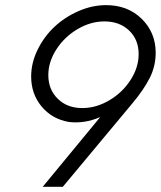

<svg xmlns="http://www.w3.org/2000/svg" viewBox="-20 -717 618 737"><path d="M387.2 -697.3Q470.7 -697.3 524.2 -644.5Q577.6 -591.8 577.6 -514.6Q577.6 -462.9 554.7 -417.7Q531.7 -372.6 490.2 -322.8L221.2 0H144L364.7 -267.6Q303.7 -241.2 243.2 -249Q178.7 -260.7 139.2 -308.8Q99.6 -356.9 99.6 -423.3Q99.6 -475.1 124 -525.4Q148.4 -575.7 188.2 -613.3Q228 -650.9 280.8 -674.1Q333.5 -697.3 387.2 -697.3ZM380.9 -634.8Q327.6 -634.8 277.3 -605Q227.1 -575.2 196.3 -527.3Q165.5 -479.5 165.5 -428.7Q165.5 -373.5 201.7 -337.9Q237.8 -302.2 295.9 -302.2Q349.6 -302.2 400.1 -332.3Q450.7 -362.3 481.4 -410.4Q512.2 -458.5 512.2 -509.3Q512.2 -564.9 475.6 -599.9Q439 -634.8 380.9 -634.8Z"/></svg>

Font: HK Grotesk Legacy
Style: Italic
Weight: 400
Italic angle: -13°
Designer: Alfredo Marco Pradil
Foundry: Hanken Design Co.
Version: Version 2.022;PS 002.022;hotconv 1.0.88;makeotf.lib2.5.64775